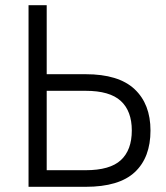

<svg xmlns="http://www.w3.org/2000/svg" viewBox="-20 -720 640 740"><path d="M90 -700H160V-434H310Q437 -434 498.5 -376.5Q560 -319 560 -217Q560 -113 499.5 -56.5Q439 0 310 0H90ZM160 -370V-64H310Q404 -64 446 -103Q488 -142 488 -217Q488 -292 445.5 -331Q403 -370 310 -370Z"/></svg>

Font: PT Root UI Web
Style: Regular
Weight: 400
Designer: Vitaly Kuzmin
Foundry: ParaType Ltd.
Version: Version 1.000W